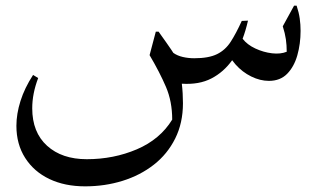

<svg xmlns="http://www.w3.org/2000/svg" viewBox="-20 -346 1134 679"><path d="M281 313Q209 313 154.5 287Q100 261 69 212.5Q38 164 38 99Q38 57 52.5 11Q67 -35 97 -81L115 -70Q94 -15 94 37Q94 122 146.5 169.5Q199 217 287 217Q382 217 464 182Q546 147 589 77Q589 13 567 -38.5Q545 -90 509 -151L531 -234H541Q541 -234 549 -222.5Q557 -211 567.5 -196.5Q578 -182 585.5 -170.5Q593 -159 593 -159Q607 -149 626.5 -144.5Q646 -140 667 -140Q718 -140 747.5 -154.5Q777 -169 796 -198.5Q815 -228 835 -272L857 -273Q849 -238 838 -209Q854 -188 883 -174.5Q912 -161 942 -157.5Q972 -154 994 -163Q994 -186 991 -207Q988 -228 980 -253L1020 -326H1029Q1037 -302 1040 -280.5Q1043 -259 1043 -237Q1043 -191 1031.5 -150.5Q1020 -110 995.5 -85Q971 -60 931 -60Q900 -60 868.5 -75.5Q837 -91 813 -118Q807 -125 801 -133Q771 -91 727.5 -68.5Q684 -46 623 -50Q625 -33 626 -15.5Q627 2 627 19Q627 89 599.5 144Q572 199 524 236.5Q476 274 413.5 293.5Q351 313 281 313Z"/></svg>

Font: Bona Nova
Style: Regular
Weight: 400
Designer: Mateusz Machalski
Foundry: Capitalics
Version: Version 4.001; ttfautohint (v1.8.3)